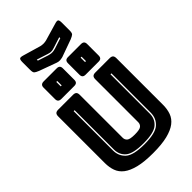

<svg xmlns="http://www.w3.org/2000/svg" viewBox="-348 -1312 1441 1441"><g transform="rotate(-45 373.0 -591.0)"><path d="M682 -189Q682 -143 668.5 -105.5Q655 -68 620.5 -41.5Q586 -15 526 0Q466 15 373 15Q280 15 220 0Q160 -15 125.5 -41.5Q91 -68 77.5 -105.5Q64 -143 64 -189V-684Q64 -703 72.5 -711.5Q81 -720 100 -720H257Q276 -720 284.5 -711.5Q293 -703 293 -684V-228Q293 -208 308 -194.5Q323 -181 375 -181Q428 -181 443 -194.5Q458 -208 458 -228V-684Q458 -703 466.5 -711.5Q475 -720 494 -720H646Q665 -720 673.5 -711.5Q682 -703 682 -684ZM174 -630V-213Q174 -153 215.5 -115.5Q257 -78 374 -78Q491 -78 533 -115.5Q575 -153 575 -213V-630H565V-213Q565 -157 525 -122.5Q485 -88 374 -88Q263 -88 223.5 -122.5Q184 -157 184 -213V-630ZM311 -760H173Q156 -760 147.5 -768Q139 -776 139 -793V-914Q139 -931 147.5 -939Q156 -947 173 -947H311Q328 -947 336 -939Q344 -931 344 -914V-793Q344 -776 336 -768Q328 -760 311 -760ZM569 -760H431Q414 -760 406 -768Q398 -776 398 -793V-914Q398 -931 406 -939Q414 -947 431 -947H569Q586 -947 594 -939Q602 -931 602 -914V-793Q602 -776 594 -768Q586 -760 569 -760ZM247 -830V-877H237V-830ZM505 -830V-877H495V-830ZM403 -1152 540 -1192Q565 -1200 573 -1194Q581 -1188 581 -1161V-1080Q581 -1053 572.5 -1045Q564 -1037 540 -1027L412 -981Q403 -977 392.5 -975Q382 -973 373 -972Q364 -972 356 -973Q348 -974 341 -977L204 -1027Q179 -1037 170.5 -1045Q162 -1053 162 -1080V-1161Q162 -1188 170 -1194Q178 -1200 204 -1192L341 -1152Q358 -1148 372 -1148Q386 -1148 403 -1152ZM252 -1099V-1088L335 -1061Q344 -1059 352 -1057Q360 -1055 371 -1055Q382 -1055 390 -1057Q398 -1059 407 -1061L490 -1088V-1099L403 -1071Q396 -1069 388.5 -1067Q381 -1065 371 -1065Q361 -1065 353.5 -1067Q346 -1069 339 -1071Z"/></g></svg>

Font: Bungee Inline
Style: Regular
Weight: 400
Version: Version 1.000;PS 1.0;hotconv 1.0.72;makeotf.lib2.5.5900